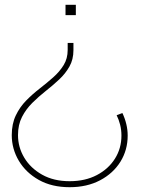

<svg xmlns="http://www.w3.org/2000/svg" viewBox="-20 -556 592 800"><path d="M490 -85Q500.5 -63 506.2 -39.2Q512 -15.5 512 9Q512 69 481.8 117.8Q451.5 166.5 397 195.2Q342.5 224 270 224Q196 224 142 193.8Q88 163.5 58.5 114Q29 64.5 29 7Q29 -40 45.8 -75Q62.5 -110 89 -137Q115.5 -164 145.5 -187.2Q175.5 -210.5 202 -234Q228.5 -257.5 245.2 -284.8Q262 -312 262 -348V-377H286V-347Q286 -308 269.2 -278.5Q252.5 -249 226.2 -224.5Q200 -200 170.5 -176.8Q141 -153.5 114.8 -127.5Q88.5 -101.5 71.8 -69Q55 -36.5 55 7Q55 57.5 81.2 101.2Q107.5 145 155.8 172Q204 199 270 199Q335 199 383.5 173.5Q432 148 459 105Q486 62 486 9Q486 -15 480.5 -36.5Q475 -58 466 -76ZM296 -493H253V-536H296Z"/></svg>

Font: Hepta Slab ExtraLight
Style: Regular
Weight: 200
Designer: Michael LaGattuta
Foundry: Michael LaGattuta
Version: Version 1.100